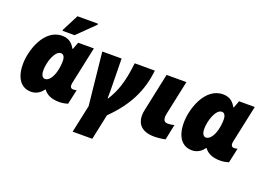

<svg xmlns="http://www.w3.org/2000/svg" viewBox="-130 -1146 2452 1737"><g transform="rotate(20 1096.0 -278.0)"><path d="M273 -606H390L553 -766L555 -776H356L276 -620ZM194 10C253 10 291 -28 309 -54H313C343 -13 390 10 466 10C498 10 528 3 547 -3L578 -145C572 -143 558 -140 547 -140C523 -140 516 -154 516 -173C516 -183 518 -195 521 -206L595 -553H444L418 -484H414C395 -516 365 -563 288 -563C113 -563 40 -331 40 -201C40 -67 97 10 194 10ZM274 -142C249 -142 233 -166 233 -212C233 -293 274 -411 331 -411C353 -411 370 -392 370 -348C370 -316 365 -278 356 -244C341 -189 310 -142 274 -142Z M672 220H861L913 -25C1083 -193 1160 -354 1182 -553H988C967 -359 927 -260 871 -172H866C867 -195 867 -223 867 -241L862 -553H676L729 -46Z M1380 10C1411 10 1458 5 1486 -2L1517 -151C1495 -145 1478 -142 1456 -142C1431 -142 1412 -152 1412 -190C1412 -200 1413 -211 1416 -225L1486 -553H1295L1217 -185C1213 -167 1211 -149 1211 -132C1211 -54 1256 10 1380 10Z M1743 10C1802 10 1840 -28 1858 -54H1862C1892 -13 1939 10 2015 10C2047 10 2077 3 2096 -3L2127 -145C2121 -143 2107 -140 2096 -140C2072 -140 2065 -154 2065 -173C2065 -183 2067 -195 2070 -206L2144 -553H1993L1967 -484H1963C1944 -516 1914 -563 1837 -563C1662 -563 1589 -331 1589 -201C1589 -67 1646 10 1743 10ZM1823 -142C1798 -142 1782 -166 1782 -212C1782 -293 1823 -411 1880 -411C1902 -411 1919 -392 1919 -348C1919 -316 1914 -278 1905 -244C1890 -189 1859 -142 1823 -142Z"/></g></svg>

Font: Noto Sans Black
Style: Italic
Weight: 900
Italic angle: -12°
Designer: Monotype Design Team
Foundry: Monotype Imaging Inc.
Version: Version 2.013